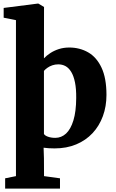

<svg xmlns="http://www.w3.org/2000/svg" viewBox="-20 -840 663 1101"><path d="M9.5 241.5V182.5L71.5 170V-724.5L1 -738.5V-794.5L197 -819.5H200L232.5 -800L232 -505.5Q247 -521.5 268.8 -535.8Q290.5 -550 318 -558.8Q345.5 -567.5 377 -567.5Q437 -567.5 485.5 -539.8Q534 -512 562.2 -452Q590.5 -392 590.5 -295.5Q590.5 -230 570 -174Q549.5 -118 510.8 -76.5Q472 -35 417 -12Q362 11 293 11Q276 11 259.8 10Q243.5 9 230 7L232 67.5L232.5 170L324 182.5V241.5ZM297 -49.5Q332 -49.5 358.8 -74.2Q385.5 -99 401 -149.8Q416.5 -200.5 417 -278Q417.5 -330.5 410 -367.5Q402.5 -404.5 388.5 -427.5Q374.5 -450.5 355.8 -460.8Q337 -471 314 -471Q296 -471 280 -465.5Q264 -460 251.8 -451.2Q239.5 -442.5 232 -433.5V-72Q237 -62.5 255.2 -56Q273.5 -49.5 297 -49.5Z"/></svg>

Font: Merriweather 24pt Black
Style: Regular
Weight: 900
Designer: Eben Sorkin
Foundry: Eben Sorkin
Version: Version 2.100